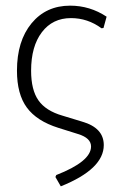

<svg xmlns="http://www.w3.org/2000/svg" viewBox="-20 -482 424 679"><path d="M195 177 176 144 179 137Q302 89 302 36Q302 6 256 -8L186 -30Q110 -54 75 -101.5Q40 -149 40 -232Q40 -337 91.5 -399.5Q143 -462 228 -462Q298 -462 357 -423L346 -383L339 -382Q290 -418 231 -418Q166 -418 128 -368Q90 -318 90 -232Q90 -164 116 -127Q142 -90 201 -73L270 -52Q347 -30 347 31Q347 116 195 177Z"/></svg>

Font: Alegreya Sans SC Light
Style: Regular
Weight: 300
Designer: Juan Pablo del Peral
Foundry: Huerta Tipografica
Version: Version 2.007